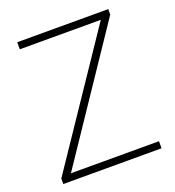

<svg xmlns="http://www.w3.org/2000/svg" viewBox="-130 -817 838 920"><g transform="rotate(-20 288.5 -357.0)"><path d="M537 0H36V-28L474 -678H61V-714H525V-686L88 -36H537Z"/></g></svg>

Font: Noto Sans Lao UI ExtLt
Style: Regular
Weight: 200
Designer: Monotype Design Team
Foundry: Monotype Imaging Inc.
Version: Version 2.000; ttfautohint (v1.8.4.7-5d5b)